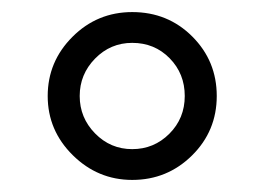

<svg xmlns="http://www.w3.org/2000/svg" viewBox="-20 -718 439 318"><path d="M339 -559Q339 -501 298 -460.5Q257 -420 199 -420Q142 -420 100.5 -461Q59 -502 59 -559Q59 -616 100 -657Q141 -698 199 -698Q258 -698 298.5 -657.5Q339 -617 339 -559ZM286 -559Q286 -596 261 -621.5Q236 -647 199 -647Q163 -647 137.5 -621Q112 -595 112 -559Q112 -523 137.5 -497Q163 -471 199 -471Q235 -471 260.5 -496.5Q286 -522 286 -559Z"/></svg>

Font: TharLon
Style: Regular
Weight: 400
Designer: Sai Zin Di Di Zone
Foundry: Sai Zin Di Di Zone, Sun Tun
Version: Version 1.003 September 27 2012